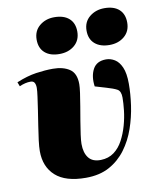

<svg xmlns="http://www.w3.org/2000/svg" viewBox="-88 -852 766 935"><g transform="rotate(-10 295.0 -385.0)"><path d="M261 14Q161 14 111.5 -30.5Q62 -75 62 -153Q62 -173 66 -205.5Q70 -238 76 -275.5Q82 -313 87.5 -350Q93 -387 97 -416Q101 -445 101 -459Q101 -475 95.5 -484.5Q90 -494 76 -494Q50 -494 21 -481L13 -502Q66 -524 111 -530.5Q156 -537 194 -537Q244 -537 276 -516Q308 -495 308 -441Q308 -426 304 -397.5Q300 -369 294 -333.5Q288 -298 282 -262.5Q276 -227 272 -197.5Q268 -168 268 -152Q268 -108 287.5 -83Q307 -58 348 -59Q386 -60 413 -80Q440 -100 457.5 -133Q475 -166 485.5 -203.5Q496 -241 500 -277Q504 -313 504 -340Q504 -372 486.5 -381.5Q469 -391 434 -401L380 -417Q373 -467 391.5 -502Q410 -537 457 -537Q479 -537 499.5 -524.5Q520 -512 533 -482.5Q546 -453 546 -401Q546 -351 538 -294.5Q530 -238 511 -183Q492 -128 459 -83.5Q426 -39 377.5 -12.5Q329 14 261 14ZM388 -691Q388 -734 418.5 -759Q449 -784 492 -784Q539 -784 564.5 -761Q590 -738 590 -696Q590 -653 560.5 -628Q531 -603 487 -603Q441 -603 414.5 -626Q388 -649 388 -691ZM141 -690Q141 -733 171 -758Q201 -783 244 -783Q291 -783 317 -760Q343 -737 343 -695Q343 -652 313.5 -627Q284 -602 239 -602Q193 -602 167 -625Q141 -648 141 -690Z"/></g></svg>

Font: Literata 72pt Black
Style: Italic
Weight: 900
Italic angle: -2°
Designer: Latin by Veronika Burian and Jose Scaglione. Greek by Irene Vlachou. Cyrillic by Vera Evstafieva
Foundry: TypeTogether
Version: Version 3.002